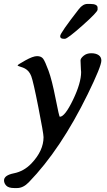

<svg xmlns="http://www.w3.org/2000/svg" viewBox="-33 -721 539 968"><path d="M294.4 -525.4H289.6Q270.5 -525.4 270.5 -537.6V-539.6Q270.5 -554.2 364.7 -675.3Q384.8 -701.2 408.2 -701.2H421.4Q459 -701.2 459 -682.1V-672.4Q459 -660.2 383.1 -592.8Q307.1 -525.4 294.4 -525.4ZM153.8 -438Q174.8 -438 184.6 -424.8Q194.3 -411.6 211.7 -364.5Q229 -317.4 247.1 -224.9Q265.1 -132.3 268.6 -132.3Q293.9 -132.3 335 -217.5Q376 -302.7 376 -357.9L375 -369.6L374 -392.1Q373 -406.2 373 -416.5Q373 -426.8 388.4 -439.7Q403.8 -452.6 427 -452.6Q450.2 -452.6 464.1 -443.1Q478 -433.6 478 -415.5Q478 -386.7 409.2 -246.1Q272.9 32.2 112.3 197.8Q84 227.1 52.7 227.1H39.6Q10.3 227.1 -1.2 215.1Q-12.7 203.1 -12.7 188.5Q-12.7 162.6 37.4 152.6Q87.4 142.6 125 103.5Q186.5 39.1 186.5 -29.3Q186.5 -47.9 160.6 -179.2Q134.8 -310.5 124.5 -337.2Q114.3 -363.8 92.8 -375.5Q84 -380.4 69.8 -384.5Q55.7 -388.7 55.7 -391.6Q55.7 -394.5 94.5 -416.3Q133.3 -438 153.8 -438Z"/></svg>

Font: Averia Serif Libre
Style: Italic
Weight: 400
Italic angle: -7.90001°
Version: Version 1.002